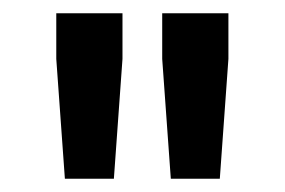

<svg xmlns="http://www.w3.org/2000/svg" viewBox="-20 -708 430 290"><path d="M65 -619 78 -438H152L165 -619V-688H65ZM225 -619 238 -438H312L325 -619V-688H225Z"/></svg>

Font: Saira UNSAM Medium
Style: Regular
Weight: 500
Designer: Hector Gatti with collaboration of the Omnibus-Type team
Foundry: Omnibus-Type
Version: Version 0.072;PS 000.072;hotconv 1.0.88;makeotf.lib2.5.64775